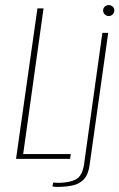

<svg xmlns="http://www.w3.org/2000/svg" viewBox="-20 -624 469 754"><path d="M43 0 127 -591H151L71 -19H258L255 0ZM205 110Q201 110 194.5 109.5Q188 109 186 108L189 92Q189 93 195.5 93.5Q202 94 209 94Q251 94 277 81Q303 68 310 22L382 -495H405L332 23Q327 62 309 80.5Q291 99 264 104.5Q237 110 205 110ZM407 -561Q398 -561 391.5 -567.5Q385 -574 385 -583Q385 -592 391.5 -598Q398 -604 407 -604Q416 -604 422.5 -598Q429 -592 429 -583Q429 -574 422.5 -567.5Q416 -561 407 -561Z"/></svg>

Font: Alumni Sans Thin
Style: Italic
Weight: 100
Italic angle: -8°
Designer: Robert E. Leuschke
Foundry: Robert E. Leuschke
Version: Version 1.016